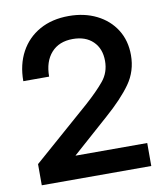

<svg xmlns="http://www.w3.org/2000/svg" viewBox="-83 -807 752 876"><g transform="rotate(-10 293.0 -369.5)"><path d="M39.6 0V-98.1L303.7 -329.1Q358.9 -378.4 390.6 -417Q422.4 -455.6 422.4 -508.8Q422.4 -565.9 387.9 -599.4Q353.5 -632.8 294.4 -632.8Q230.5 -632.8 194.6 -592.5Q158.7 -552.2 158.7 -482.4H39.1Q39.1 -559.1 70.3 -616.9Q101.6 -674.8 158.9 -707Q216.3 -739.3 294.4 -739.3Q366.7 -739.3 423.1 -711.2Q479.5 -683.1 511.5 -632.6Q543.5 -582 543.5 -514.6Q543.5 -440.4 502.2 -382.3Q460.9 -324.2 383.3 -256.3L215.3 -107.4V-106.4H546.9V0Z"/></g></svg>

Font: Inter Display SemiBold
Style: Regular
Weight: 600
Designer: Rasmus Andersson
Foundry: rsms
Version: Version 4.001;git-9221beed3